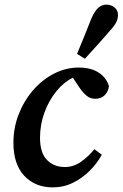

<svg xmlns="http://www.w3.org/2000/svg" viewBox="-20 -796 530 830"><path d="M208 14Q132 14 85 -36Q38 -86 38 -179Q38 -244 61 -302.5Q84 -361 123.5 -406.5Q163 -452 214 -478Q265 -504 320 -504Q374 -504 407.5 -481.5Q441 -459 451 -423Q448 -400 432.5 -384.5Q417 -369 392 -369Q370 -369 354 -382.5Q338 -396 323 -418L295 -460Q257 -442 224.5 -402.5Q192 -363 172.5 -310.5Q153 -258 153 -200Q153 -135 183 -104.5Q213 -74 260 -74Q298 -74 330 -96.5Q362 -119 388 -151L420 -127Q400 -90 368 -58Q336 -26 295.5 -6Q255 14 208 14ZM313 -563Q329 -601 344.5 -639.5Q360 -678 375 -716Q389 -748 404.5 -762Q420 -776 440 -776Q460 -776 475 -764Q490 -752 490 -731Q490 -714 481.5 -698Q473 -682 454 -662Q428 -631 401 -601.5Q374 -572 347 -542Z"/></svg>

Font: Source Serif 4 SmText Semibold
Style: Italic
Weight: 600
Italic angle: -12°
Designer: Frank Grießhammer
Foundry: Adobe
Version: Version 4.005;hotconv 1.1.0;makeotfexe 2.6.0